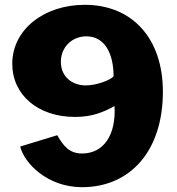

<svg xmlns="http://www.w3.org/2000/svg" viewBox="-20 -770 734 798"><path d="M321 8C520 8 657 -141 657 -389C657 -608 532 -750 332 -750C163 -750 31 -647 31 -505C31 -376 137 -284 292 -284C362 -284 408 -303 456 -329C463 -211 412 -132 321 -132C268 -132 243 -164 218 -208L64 -161C80 -93 176 8 321 8ZM337 -415C281 -415 233 -450 233 -513C233 -575 280 -619 339 -619C415 -619 452 -548 452 -453C441 -438 382 -415 337 -415Z"/></svg>

Font: Bisquit Text
Style: Bold
Weight: 800
Version: Version 1.004;Glyphs 3.2.3 (3260)